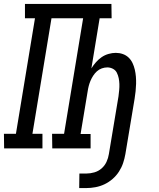

<svg xmlns="http://www.w3.org/2000/svg" viewBox="-37 -755 807 977"><path d="M366 202 367 128H403Q423 128 443.5 122Q464 116 480 102Q496 88 505 68.5Q514 49 517 29L566 -265Q568 -281 569.5 -296.5Q571 -312 570.5 -327.5Q570 -343 567 -357.5Q564 -372 557.5 -385Q551 -398 537.5 -405Q524 -412 509 -412Q495 -412 481 -407Q467 -402 456 -392Q445 -382 437 -369.5Q429 -357 423.5 -344Q418 -331 414.5 -317.5Q411 -304 409 -290L373 -73H424V0H229L228 -74H289L386 -662H225L128 -74H179V0H-16L-17 -74H44L141 -662H90V-735H530L531 -662H470L428 -407Q438 -423 451 -438Q464 -453 480 -464Q496 -475 515 -480.5Q534 -486 552 -486Q571 -486 588 -480Q605 -474 617.5 -462Q630 -450 637.5 -434Q645 -418 649 -400.5Q653 -383 654.5 -365Q656 -347 655.5 -328Q655 -309 653 -290.5Q651 -272 648 -253L601 29Q597 52 589.5 74.5Q582 97 568.5 118Q555 139 536 155.5Q517 172 495 182.5Q473 193 449 197.5Q425 202 402 202Z"/></svg>

Font: Iosevka Etoile
Style: Italic
Weight: 400
Italic angle: -9°
Designer: Belleve Invis
Foundry: Belleve Invis
Version: Version 22.1.2; ttfautohint (v1.8.4)